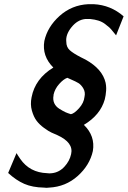

<svg xmlns="http://www.w3.org/2000/svg" viewBox="-20 -724 611 918"><path d="M19 103 59 8Q62 14 77 36Q122 101 205 104Q217 106 229 104Q263 100 288 73Q313 46 320 13Q333 -42 254 -78Q240 -84 226.5 -90Q213 -96 191 -112Q169 -128 155 -146.5Q141 -165 132.5 -195Q124 -225 131 -259Q148 -348 235 -401Q180 -456 192 -528Q207 -596 265 -648Q323 -700 402 -704H428Q509 -700 571 -646L535 -555Q533 -557 521.5 -571.5Q510 -586 503 -592.5Q496 -599 482 -609.5Q468 -620 450.5 -625.5Q433 -631 412 -633H387Q350 -629 321.5 -593.5Q293 -558 297 -524Q297 -499 313.5 -484Q330 -469 367 -450L389 -439Q470 -394 485 -328Q490 -303 486 -278Q486 -272 485 -269L481 -249Q460 -174 381 -127Q436 -74 424 -2Q409 66 351.5 117.5Q294 169 215 173Q202 175 190 173Q135 172 96 155Q57 138 19 103ZM236 -271V-268Q232 -247 239.5 -230.5Q247 -214 265 -203Q283 -192 293 -187.5Q303 -183 319 -178Q335 -181 358 -206.5Q381 -232 384 -261Q389 -283 378.5 -301Q368 -319 354.5 -327Q341 -335 322 -343Q303 -351 302 -352Q284 -346 263 -322.5Q242 -299 236 -271Z"/></svg>

Font: Coval
Style: Medium Italic
Weight: 500
Foundry: Context Ltd
Version: Version 001.000